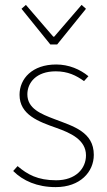

<svg xmlns="http://www.w3.org/2000/svg" viewBox="-20 -754 440 786"><path d="M208 12C308 12 364 -50 364 -120C364 -214 280 -237 204 -266C146 -288 92 -310 92 -368C92 -415 128 -462 208 -462C258 -462 292 -445 324 -422L342 -442C308 -470 262 -490 210 -490C112 -490 60 -432 60 -366C60 -284 138 -256 212 -230C268 -210 332 -182 332 -118C332 -64 290 -16 210 -16C134 -16 92 -40 52 -74L34 -54C74 -14 132 12 208 12ZM186 -572H214L332 -718L314 -734L202 -604H198L86 -734L68 -718Z"/></svg>

Font: Source Sans Pro ExtraLight
Style: Regular
Weight: 200
Designer: Paul D. Hunt
Foundry: Adobe Systems Incorporated
Version: Version 3.006;hotconv 1.0.111;makeotfexe 2.5.65597